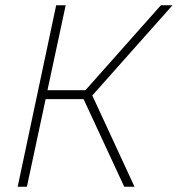

<svg xmlns="http://www.w3.org/2000/svg" viewBox="-20 -708 674 728"><path d="M47 0 193 -688H229L160 -366H304L590 -688H634L330 -346L490 0H451L297 -332H153L82 0Z"/></svg>

Font: Saira Semi Condensed Thin
Style: Italic
Weight: 100
Width: 4
Italic angle: -12°
Designer: Hector Gatti with collaboration of the Omnibus-Type team
Foundry: Omnibus-Type
Version: Version 1.001; ttfautohint (v1.8)